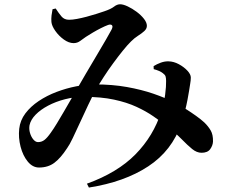

<svg xmlns="http://www.w3.org/2000/svg" viewBox="-20 -787 1040 877"><path d="M158.3 -21.8Q129.1 -21.8 106.9 -48.8Q84.6 -75.9 74 -116.9Q63.4 -158 67.8 -198.8Q72.1 -237.3 95.9 -269Q119.7 -300.6 156.9 -325.5Q194.1 -350.3 238.1 -367Q282.1 -383.7 327.5 -392.6Q373 -401.5 412.7 -401.5Q493.4 -401.5 559.9 -389.5Q626.4 -377.6 680.6 -359Q734.7 -340.4 776.5 -319Q802.2 -306.1 827.7 -289.9Q853.2 -273.8 875.5 -257.8Q897.8 -241.9 913 -227.9Q931.1 -210.5 942.4 -191.1Q953.6 -171.7 952.9 -141Q952.2 -122.5 940.2 -105.8Q928.3 -89.2 900.6 -89.2Q878.9 -89.2 857.8 -106.3Q836.7 -123.5 809.1 -151.8Q781.4 -180.1 739.7 -212.3Q713.5 -232.9 680.4 -255.8Q647.4 -278.7 603.3 -299.1Q559.2 -319.5 500.6 -332Q442 -344.6 364.1 -344.6Q319.1 -344.6 276.8 -333.7Q234.4 -322.8 199.7 -304.4Q165.1 -286.1 142.7 -263.2Q120.3 -240.2 114.9 -215.3Q111.8 -197.7 117 -179.8Q122.2 -162 132.3 -149.9Q142.5 -137.9 153.6 -137.9Q170.2 -137.9 182.8 -147.6Q195.5 -157.2 212.2 -181.1Q224.2 -197.6 240.1 -223.7Q256 -249.8 272.7 -278.7Q289.4 -307.6 304.3 -333.3Q319.2 -359 328.4 -374.9Q346.4 -406.9 371.3 -449Q396.1 -491.1 420.8 -532.7Q445.6 -574.4 464.3 -606.7Q483.1 -639 489.4 -651.4Q496.9 -666.1 491.5 -671.6Q486.1 -677.2 473.7 -673Q459.1 -667.7 440.7 -658.3Q422.3 -649 404.5 -638.5Q386.8 -628.1 372.3 -618.6Q360.8 -610.9 347 -600.5Q333.2 -590 316.4 -590Q294.4 -590 271.4 -606.6Q248.4 -623.3 232.6 -645.9Q216.8 -668.4 214.9 -686.3Q213.6 -700.8 215.4 -716.3Q217.3 -731.8 220 -744.8L234.4 -748.2Q248.3 -726.7 261 -711.7Q273.6 -696.7 295.6 -696.7Q310.9 -696.7 331.6 -700.6Q352.4 -704.5 374.9 -710.4Q397.4 -716.3 418.9 -723.1Q440.3 -730 456.7 -735.5Q486.8 -745.7 500.8 -756.6Q514.7 -767.5 528.6 -767.5Q542.7 -767.5 563.3 -757.8Q584 -748 604.1 -733.1Q624.2 -718.1 637.6 -701Q650.9 -683.9 650.9 -669.1Q650.9 -655.8 639.2 -645.1Q627.5 -634.5 610.8 -623.9Q594 -613.3 578.2 -597.4Q562.4 -582 541 -555.5Q519.7 -529.1 497.1 -498.2Q474.4 -467.3 453.7 -435.3Q432.9 -403.3 417.6 -376.3Q401.5 -347 382.7 -307.2Q363.9 -267.4 345.7 -227.7Q327.5 -187.9 312.3 -156.2Q297.1 -124.5 286.7 -110.4Q256.5 -64.1 227.8 -43Q199.1 -21.8 158.3 -21.8ZM377.1 52Q516.6 1.6 598.8 -82Q680.9 -165.6 716.3 -276.5Q729.3 -315.3 734.3 -354.2Q739.3 -393.2 738.7 -417.1Q738.5 -430.8 736.2 -438.1Q733.9 -445.5 723.9 -452.7Q710.6 -463.6 682.1 -471.2L681.6 -484.9Q696.3 -494.2 714.4 -500.8Q732.5 -507.4 749.8 -506.8Q773.7 -506.3 796.9 -493.7Q820.2 -481.1 835.9 -464.3Q851.6 -447.4 851.6 -432.9Q851.6 -419.7 848.6 -403.4Q845.6 -387.2 843.6 -371.8Q841.1 -356.2 836.5 -331.6Q831.9 -307.1 824.7 -278.9Q817.5 -250.8 807.9 -222Q765.8 -98.6 657 -27.1Q548.2 44.4 386.1 69.7Z"/></svg>

Font: Noto Serif HK ExtraLight
Style: Regular
Weight: 200
Designer: Ryoko NISHIZUKA 西塚涼子 (kana & ideographs); Frank Grießhammer (Latin, Greek & Cyrillic); Wenlong ZHANG 张文龙 (bopomofo); San
Foundry: Adobe
Version: Version 2.002-H1;hotconv 1.1.0;makeotfexe 2.6.0